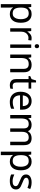

<svg xmlns="http://www.w3.org/2000/svg" viewBox="1920 -2698 1017 4898"><g transform="rotate(90 2429.0 -248.5)"><path d="M340 -546Q439 -546 499.5 -477Q560 -408 560 -269Q560 -132 499.5 -61Q439 10 339 10Q277 10 236.5 -13.5Q196 -37 173 -68H167Q169 -51 171 -25Q173 1 173 20V240H85V-536H157L169 -463H173Q197 -498 236 -522Q275 -546 340 -546ZM324 -472Q242 -472 208.5 -426Q175 -380 173 -286V-269Q173 -170 205.5 -116.5Q238 -63 326 -63Q375 -63 406.5 -90Q438 -117 453.5 -163.5Q469 -210 469 -270Q469 -362 433.5 -417Q398 -472 324 -472Z M950 -546Q965 -546 982.5 -544.5Q1000 -543 1013 -540L1002 -459Q989 -462 973.5 -464Q958 -466 944 -466Q903 -466 867 -443.5Q831 -421 809.5 -380.5Q788 -340 788 -286V0H700V-536H772L782 -438H786Q812 -482 853 -514Q894 -546 950 -546Z M1158 -737Q1178 -737 1193.5 -723.5Q1209 -710 1209 -681Q1209 -653 1193.5 -639Q1178 -625 1158 -625Q1136 -625 1121 -639Q1106 -653 1106 -681Q1106 -710 1121 -723.5Q1136 -737 1158 -737ZM1201 -536V0H1113V-536Z M1629 -546Q1725 -546 1774 -499.5Q1823 -453 1823 -349V0H1736V-343Q1736 -472 1616 -472Q1527 -472 1493 -422Q1459 -372 1459 -278V0H1371V-536H1442L1455 -463H1460Q1486 -505 1532 -525.5Q1578 -546 1629 -546Z M2168 -62Q2188 -62 2209 -65.5Q2230 -69 2243 -73V-6Q2229 1 2203 5.5Q2177 10 2153 10Q2111 10 2075.5 -4.5Q2040 -19 2018 -55Q1996 -91 1996 -156V-468H1920V-510L1997 -545L2032 -659H2084V-536H2239V-468H2084V-158Q2084 -109 2107.5 -85.5Q2131 -62 2168 -62Z M2557 -546Q2626 -546 2675.5 -516Q2725 -486 2751.5 -431.5Q2778 -377 2778 -304V-251H2411Q2413 -160 2457.5 -112.5Q2502 -65 2582 -65Q2633 -65 2672.5 -74.5Q2712 -84 2754 -102V-25Q2713 -7 2673 1.5Q2633 10 2578 10Q2502 10 2443.5 -21Q2385 -52 2352.5 -113.5Q2320 -175 2320 -264Q2320 -352 2349.5 -415Q2379 -478 2432.5 -512Q2486 -546 2557 -546ZM2556 -474Q2493 -474 2456.5 -433.5Q2420 -393 2413 -321H2686Q2685 -389 2654 -431.5Q2623 -474 2556 -474Z M3502 -546Q3593 -546 3638 -499.5Q3683 -453 3683 -349V0H3596V-345Q3596 -472 3487 -472Q3409 -472 3375.5 -427Q3342 -382 3342 -296V0H3255V-345Q3255 -472 3145 -472Q3064 -472 3033 -422Q3002 -372 3002 -278V0H2914V-536H2985L2998 -463H3003Q3028 -505 3070.5 -525.5Q3113 -546 3161 -546Q3287 -546 3325 -456H3330Q3357 -502 3403.5 -524Q3450 -546 3502 -546Z M4104 -546Q4203 -546 4263.5 -477Q4324 -408 4324 -269Q4324 -132 4263.5 -61Q4203 10 4103 10Q4041 10 4000.5 -13.5Q3960 -37 3937 -68H3931Q3933 -51 3935 -25Q3937 1 3937 20V240H3849V-536H3921L3933 -463H3937Q3961 -498 4000 -522Q4039 -546 4104 -546ZM4088 -472Q4006 -472 3972.5 -426Q3939 -380 3937 -286V-269Q3937 -170 3969.5 -116.5Q4002 -63 4090 -63Q4139 -63 4170.5 -90Q4202 -117 4217.5 -163.5Q4233 -210 4233 -270Q4233 -362 4197.5 -417Q4162 -472 4088 -472Z M4813 -148Q4813 -70 4755 -30Q4697 10 4599 10Q4543 10 4502.5 1Q4462 -8 4431 -24V-104Q4463 -88 4508.5 -74.5Q4554 -61 4601 -61Q4668 -61 4698 -82.5Q4728 -104 4728 -140Q4728 -160 4717 -176Q4706 -192 4677.5 -208Q4649 -224 4596 -244Q4544 -264 4507 -284Q4470 -304 4450 -332Q4430 -360 4430 -404Q4430 -472 4485.5 -509Q4541 -546 4631 -546Q4680 -546 4722.5 -536.5Q4765 -527 4802 -510L4772 -440Q4738 -454 4701 -464Q4664 -474 4625 -474Q4571 -474 4542.5 -456.5Q4514 -439 4514 -409Q4514 -387 4527 -371.5Q4540 -356 4570.5 -341.5Q4601 -327 4652 -307Q4703 -288 4739 -268Q4775 -248 4794 -219.5Q4813 -191 4813 -148Z"/></g></svg>

Font: Noto Sans Shavian
Style: Regular
Weight: 400
Designer: Monotype Design Team
Foundry: Monotype Imaging Inc.
Version: Version 2.001; ttfautohint (v1.8.4.7-5d5b)